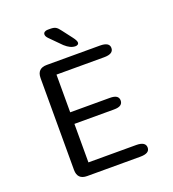

<svg xmlns="http://www.w3.org/2000/svg" viewBox="-142 -898 903 1005"><g transform="rotate(-20 309.5 -395.0)"><path d="M519.5 -587Q519.5 -554 467 -554H201.5V-344H422Q448 -344 459.5 -335.8Q471 -327.5 471 -312Q471 -296.5 459.5 -288Q448 -279.5 422 -279.5H201.5V-65H467Q519.5 -65 519.5 -32Q519.5 0 467 0H171Q117 0 117 -54V-565Q117 -619 171 -619H467Q519.5 -619 519.5 -587ZM346.5 -659.5Q332 -659.5 317.8 -666.2Q303.5 -673 288 -687L227.5 -748Q214 -761 214 -772.5Q214 -781 221 -785.8Q228 -790.5 238.5 -790.5H253Q273 -790.5 283.5 -784.2Q294 -778 306.5 -760.5L348.5 -705.5Q364.5 -684.5 364.5 -674Q364.5 -666.5 359 -663Q353.5 -659.5 346.5 -659.5Z"/></g></svg>

Font: Sono Monospace
Style: Regular
Weight: 400
Designer: Tyler Finck
Foundry: Tyler Finck
Version: Version 2.112